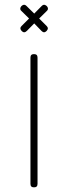

<svg xmlns="http://www.w3.org/2000/svg" viewBox="-20 -784 316 819"><path d="M71.8 -672.9C68.4 -669.4 66.9 -666.5 66.9 -663.1C66.9 -659.7 68.8 -655.8 72.3 -651.9C79.6 -644.5 86.9 -644.5 94.2 -651.9L126 -684.1L157.2 -651.9C164.6 -644.5 171.4 -644.5 178.7 -651.9C182.1 -655.8 184.1 -659.7 184.1 -663.1C184.1 -666.5 182.6 -669.4 179.2 -672.9L147 -705.1L179.2 -736.8C191.9 -747.1 179.7 -762.7 168 -763.7C164.6 -763.7 161.6 -762.2 158.2 -758.8L126 -726.1L92.8 -758.8C89.4 -762.2 86.4 -763.7 83 -763.7C71.3 -763.2 59.1 -746.1 71.8 -736.8L104 -705.1ZM109.9 0C109.9 10.3 114.7 15.1 125 15.1C135.3 15.1 140.1 10.3 140.1 0V-538.1C140.1 -548.3 135.3 -553.2 125 -553.2C114.7 -553.2 109.9 -548.3 109.9 -538.1Z"/></svg>

Font: Nemoy
Style: Light
Weight: 300
Designer: BSozoo
Foundry: BSozoo
Version: Version 001.000